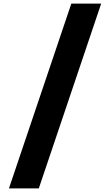

<svg xmlns="http://www.w3.org/2000/svg" viewBox="-20 -853 606 1074"><path d="M197 201H30L379 -833H546Z"/></svg>

Font: Be Vietnam Black
Style: Regular
Weight: 900
Designer: Lam Bao; Tony Le; Vietanh Nguyen
Foundry: Yellow Type Foundry
Version: Version 5.000